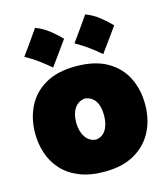

<svg xmlns="http://www.w3.org/2000/svg" viewBox="-128 -976 956 1093"><g transform="rotate(-15 349.5 -429.0)"><path d="M353.5 17.6Q267.1 17.6 205.1 -7.8Q143.1 -33.2 103.5 -76.9Q64 -120.6 45.2 -176.5Q26.4 -232.4 26.4 -293.9Q26.4 -381.8 61.5 -452.1Q96.7 -522.5 168 -563.7Q239.3 -605 348.1 -605Q460 -605 532.2 -563.5Q604.5 -522 639.4 -451.4Q674.3 -380.9 674.3 -293.9Q674.3 -204.1 637.7 -133.8Q601.1 -63.5 529.8 -22.9Q458.5 17.6 353.5 17.6ZM352.1 -171.9Q390.6 -175.3 411.4 -208.5Q432.1 -241.7 432.1 -293.9Q432.1 -401.4 352.1 -414.6Q311.5 -410.2 289.8 -378.2Q268.1 -346.2 268.1 -293.9Q268.1 -244.1 290.3 -209.7Q312.5 -175.3 352.1 -171.9ZM476.9 -876.1Q518.3 -861 554.3 -833.1Q590.3 -805.2 620.4 -773.5Q595.6 -738.6 570.1 -703.1Q544.6 -667.7 517.8 -631.2Q486.6 -658.5 451.7 -684.1Q416.8 -709.6 375.4 -732.7Q428.6 -806.2 476.9 -876.1ZM181.5 -876.1Q222.9 -861 258.9 -833.1Q294.9 -805.2 324.9 -773.5Q300.2 -738.6 274.7 -703.1Q249.2 -667.7 222.4 -631.2Q191.2 -658.5 156.3 -684.1Q121.4 -709.6 80 -732.7Q133.2 -806.2 181.5 -876.1Z"/></g></svg>

Font: Pinar DS1 Black
Style: Regular
Weight: 900
Designer: Amin Abedi
Version: Version 3.000